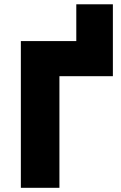

<svg xmlns="http://www.w3.org/2000/svg" viewBox="-20 -896 575 916"><path d="M344 -532.5V-875.5H518.5V-532.5ZM79.5 0V-700H518.5V-532.5H263.5V0Z"/></svg>

Font: Geologica ExtraBold
Style: Regular
Weight: 800
Designer: Sindre Bremnes, Frode Helland
Foundry: Monokrom Skriftforlag AS
Version: Version 1.010;gftools[0.9.28]